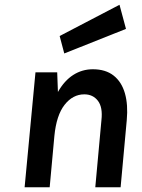

<svg xmlns="http://www.w3.org/2000/svg" viewBox="-20 -792 601 812"><path d="M84.1 0 130 -486H221.9L225 -403Q252.1 -451 289.7 -475Q327.4 -499.1 372.6 -499.1Q426.6 -499.1 460.5 -472.4Q494.4 -445.7 508.3 -397.3Q522.1 -349 516.1 -284L490.1 0H383L409 -284Q415.1 -338.2 394.2 -365.6Q373.2 -393 336.6 -393Q287.9 -393 253.2 -348.8Q218.5 -304.7 210 -216.9L190.1 0ZM251.8 -565.9 232.3 -639.7 485.4 -771.8 512.8 -669.8Z"/></svg>

Font: Karla
Style: Italic
Weight: 400
Italic angle: -8°
Designer: Jonathan Pinhorn
Version: Version 2.004;gftools[0.9.33]